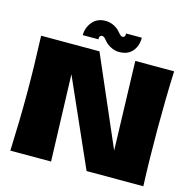

<svg xmlns="http://www.w3.org/2000/svg" viewBox="-127 -1042 1173 1170"><g transform="rotate(15 459.5 -457.0)"><path d="M879 -725Q872 -556 872 -363Q872 -169 879 0H521L279 -546L297 0H40Q48 -194 48 -363Q48 -531 40 -725H408L651 -164L634 -725ZM636 -872Q636 -819 607 -785.5Q578 -752 524 -752Q483 -752 446 -781Q437 -789 427 -801Q419 -811 413 -815.5Q407 -820 400 -820Q391 -820 386 -812.5Q381 -805 383 -794H284Q284 -841 314 -877.5Q344 -914 396 -914Q442 -914 479 -882L494 -866Q509 -847 519 -847Q529 -847 533 -852.5Q537 -858 537 -872Z"/></g></svg>

Font: Mantou Sans
Style: Regular
Weight: 400
Designer: Mant0u / artakana
Foundry: Mant0u / artakana
Version: Version 1.001;October 22, 2023;FontCreator 14.0.0.2901 64-bi